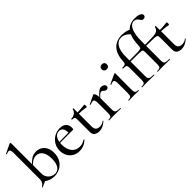

<svg xmlns="http://www.w3.org/2000/svg" viewBox="124 -1643 2574 2574"><g transform="rotate(-45 1410.5 -356.5)"><path d="M105 -44 158 -142Q158 -95 179 -64.5Q200 -34 229.5 -20Q259 -6 287 -6Q340 -6 369.5 -51Q399 -96 399 -178Q399 -267 365.5 -313.5Q332 -360 277 -360Q242 -360 210 -341Q178 -322 145 -289L137 -296Q179 -343 219.5 -371Q260 -399 314 -399Q358 -399 395 -378Q432 -357 454 -315.5Q476 -274 476 -214Q476 -141 445 -90Q414 -39 364 -13Q314 13 258 13Q171 13 105 -44ZM37 5Q33 5 32.5 1.5Q32 -2 35 -4Q64 -24 77 -45Q90 -66 90 -103V-595Q90 -630 83 -646Q76 -662 58 -662Q44 -662 15 -649H14Q10 -649 8 -654.5Q6 -660 10 -661L141 -724L146 -725Q150 -725 154 -722Q158 -719 158 -715V-49L39 5Z M547 -181Q547 -240 575.5 -289Q604 -338 653 -366.5Q702 -395 762 -395Q821 -395 852 -365.5Q883 -336 883 -281Q883 -253 871 -253H802Q806 -312 786.5 -343.5Q767 -375 728 -375Q679 -375 651.5 -333.5Q624 -292 624 -220Q624 -132 664.5 -80Q705 -28 780 -28Q809 -28 830 -35.5Q851 -43 879 -59H880Q883 -59 885.5 -55.5Q888 -52 886 -49Q850 -17 814 -2.5Q778 12 736 12Q677 12 634 -14.5Q591 -41 569 -85.5Q547 -130 547 -181ZM600 -267 824 -271V-253L601 -252Z M1011 -73V-304Q1011 -339 1001.5 -349Q992 -359 959 -359Q956 -359 956 -367Q956 -374 959 -374Q1003 -375 1030 -395.5Q1057 -416 1065 -452Q1066 -455 1073 -455Q1080 -455 1080 -452V-107Q1080 -28 1157 -28Q1200 -28 1236 -56Q1237 -57 1239 -57Q1242 -57 1244 -53Q1246 -49 1243 -47Q1206 -16 1175 -2Q1144 12 1110 12Q1068 12 1039.5 -7.5Q1011 -27 1011 -73ZM1058 -352V-375Q1121 -375 1216 -385Q1219 -385 1221 -378Q1223 -371 1223 -362Q1223 -353 1220 -344.5Q1217 -336 1213 -337Q1146 -352 1058 -352Z M1544 -395Q1567 -395 1587 -381.5Q1607 -368 1607 -349Q1607 -334 1597 -323.5Q1587 -313 1570 -313Q1559 -313 1552 -317.5Q1545 -322 1534 -331Q1524 -340 1517.5 -344Q1511 -348 1500 -348Q1486 -348 1468.5 -333.5Q1451 -319 1410 -271L1404 -282Q1458 -347 1488.5 -371Q1519 -395 1544 -395ZM1304 -12Q1329 -12 1341.5 -17.5Q1354 -23 1358.5 -37.5Q1363 -52 1363 -81V-276Q1363 -309 1355.5 -323.5Q1348 -338 1330 -338Q1313 -338 1277 -324H1275Q1272 -324 1270.5 -329Q1269 -334 1272 -335L1395 -394L1401 -395Q1411 -395 1421.5 -371.5Q1432 -348 1432 -310V-81Q1432 -52 1439.5 -37.5Q1447 -23 1467 -17.5Q1487 -12 1527 -12Q1530 -12 1530 -6Q1530 0 1527 0Q1494 0 1474 -1L1398 -2L1342 -1Q1328 0 1304 0Q1301 0 1301 -6Q1301 -12 1304 -12Z M1679 -12Q1716 -12 1727.5 -25.5Q1739 -39 1739 -81V-266Q1739 -301 1732 -316.5Q1725 -332 1707 -332Q1691 -332 1664 -319H1663Q1659 -319 1657 -324.5Q1655 -330 1659 -331L1795 -394L1799 -395Q1802 -395 1805.5 -392Q1809 -389 1809 -385Q1809 -378 1808 -345Q1807 -312 1807 -267V-81Q1807 -39 1818.5 -25.5Q1830 -12 1867 -12Q1870 -12 1870 -6Q1870 0 1867 0Q1843 0 1828 -1L1773 -2L1718 -1Q1703 0 1679 0Q1676 0 1676 -6Q1676 -12 1679 -12ZM1717 -555Q1717 -577 1730.5 -589Q1744 -601 1767 -601Q1789 -601 1801.5 -589Q1814 -577 1814 -555Q1814 -532 1802 -519.5Q1790 -507 1767 -507Q1744 -507 1730.5 -519.5Q1717 -532 1717 -555Z M1930 -12Q1959 -12 1972.5 -17Q1986 -22 1991 -36.5Q1996 -51 1996 -81V-306Q1996 -330 1991 -341Q1986 -352 1972 -355.5Q1958 -359 1926 -359Q1923 -359 1923 -366Q1923 -373 1926 -373Q1965 -373 1979.5 -382.5Q1994 -392 1995 -418Q2001 -555 2063 -623Q2125 -691 2233 -691Q2278 -691 2316 -680.5Q2354 -670 2377 -655L2343 -586Q2318 -626 2280 -649.5Q2242 -673 2200 -673Q2138 -673 2101.5 -614Q2065 -555 2065 -439V-81Q2065 -50 2071.5 -36Q2078 -22 2098 -17Q2118 -12 2161 -12Q2164 -12 2164 -6Q2164 0 2161 0L2094 -1Q2073 -2 2030 -2L1972 -1Q1957 0 1930 0Q1927 0 1927 -6Q1927 -12 1930 -12ZM2218 -354Q2181 -355 2047 -355V-375Q2177 -375 2222 -376Q2264 -378 2277.5 -385.5Q2291 -393 2292 -418L2315 -371L2293 -306Q2292 -329 2288 -338Q2284 -347 2270 -350Q2256 -353 2218 -354ZM2227 -12Q2256 -12 2269.5 -17Q2283 -22 2288 -36.5Q2293 -51 2293 -81V-306Q2293 -330 2288 -341Q2283 -352 2268.5 -355.5Q2254 -359 2223 -359Q2220 -359 2220 -366Q2220 -373 2223 -373Q2262 -373 2276 -382.5Q2290 -392 2291 -418Q2296 -581 2351 -653.5Q2406 -726 2515 -726Q2568 -726 2600 -710.5Q2632 -695 2632 -671Q2632 -654 2620 -644Q2608 -634 2591 -634Q2576 -634 2566 -642Q2556 -650 2545 -668Q2532 -688 2517 -698Q2502 -708 2479 -708Q2425 -708 2393 -641.5Q2361 -575 2361 -439V-81Q2361 -50 2367.5 -36Q2374 -22 2394 -17Q2414 -12 2457 -12Q2460 -12 2460 -6Q2460 0 2457 0L2391 -1Q2369 -2 2326 -2L2268 -1Q2253 0 2227 0Q2223 0 2223 -6Q2223 -12 2227 -12ZM2572 -73V-306Q2572 -333 2561 -342Q2550 -351 2507.5 -353.5Q2465 -356 2341 -356V-376Q2449 -376 2503 -379Q2563 -381 2588 -397Q2613 -413 2625 -452Q2627 -455 2633 -455Q2641 -455 2641 -452V-107Q2641 -28 2717 -28Q2765 -28 2796 -56Q2797 -57 2799 -57Q2802 -57 2804 -53Q2806 -49 2803 -47Q2766 -16 2735 -2Q2704 12 2670 12Q2628 12 2600 -7.5Q2572 -27 2572 -73ZM2618 -352V-375Q2683 -375 2776 -385Q2779 -385 2781.5 -378Q2784 -371 2784 -362Q2784 -353 2780.5 -344.5Q2777 -336 2773 -337Q2707 -352 2618 -352Z"/></g></svg>

Font: Cormorant Garamond Medium
Style: Regular
Weight: 500
Designer: Christian Thalmann (Catharsis Fonts)
Foundry: Catharsis Fonts
Version: Version 4.000